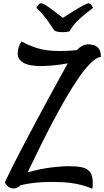

<svg xmlns="http://www.w3.org/2000/svg" viewBox="-20 -1139 641 1182"><path d="M549 23Q519 11 486.5 1.5Q454 -8 410 -13.5Q366 -19 299 -19Q239 -19 195 -14Q151 -9 107 1Q87 21 64 21Q45 21 31.5 10.5Q18 0 10 -17Q27 -54 56 -112Q85 -170 122 -240Q159 -310 198.5 -384.5Q238 -459 276 -528.5Q314 -598 345.5 -655.5Q377 -713 397 -749Q343 -739 297.5 -735.5Q252 -732 238 -732Q160 -732 124.5 -752.5Q89 -773 89 -809Q89 -829 94.5 -847.5Q100 -866 113 -884Q150 -862 206.5 -843.5Q263 -825 345 -825Q377 -825 403.5 -826.5Q430 -828 452 -830Q487 -866 525 -866Q536 -866 554 -862Q572 -858 586.5 -842Q601 -826 601 -789Q573 -785 538.5 -751Q504 -717 465.5 -661.5Q427 -606 386 -535.5Q345 -465 304 -387Q263 -309 224 -230Q185 -151 150 -78Q233 -101 299 -108.5Q365 -116 399 -116Q446 -116 480 -110Q514 -104 532.5 -82Q551 -60 551 -12Q551 -4 550.5 5Q550 14 549 23ZM365 -941Q350 -941 336 -943.5Q322 -946 314 -952Q307 -962 279 -1003.5Q251 -1045 204 -1091Q220 -1119 231 -1119Q246 -1119 280.5 -1094.5Q315 -1070 367 -1029Q400 -1051 433.5 -1071.5Q467 -1092 492.5 -1105.5Q518 -1119 526 -1119Q539 -1119 553 -1091Q499 -1050 470.5 -1023.5Q442 -997 429.5 -979.5Q417 -962 408 -946Q391 -941 365 -941Z"/></svg>

Font: Paprika
Style: Regular
Weight: 400
Designer: Eduardo Rodriguez Tunni
Foundry: Eduardo Rodriguez Tunni
Version: Version 1.010; ttfautohint (v1.8.3)